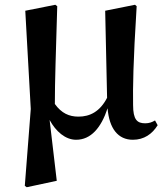

<svg xmlns="http://www.w3.org/2000/svg" viewBox="-20 -570 692 805"><path d="M299 16C361 16 404 -34 431 -116C438 -31 475 16 537 16C584 16 618 -8 641 -45L630 -65C618 -58 606 -53 589 -53C555 -53 538 -68 538 -130C537 -203 538 -305 553 -544L546 -550L421 -525L429 -160C399 -102 357 -81 309 -81C270 -81 238 -95 210 -134C210 -233 214 -334 220 -544L212 -550L86 -525L109 -113L84 209L92 215L218 188L188 -67C214 -19 254 16 299 16Z"/></svg>

Font: Noto Serif SC
Style: Bold
Weight: 700
Designer: Ryoko NISHIZUKA 西塚涼子 (kana & ideographs); Frank Grießhammer (Latin, Greek & Cyrillic); Wenlong ZHANG 张文龙 (bopomofo); San
Foundry: Adobe
Version: Version 2.001;hotconv 1.1.0;makeotfexe 2.6.0